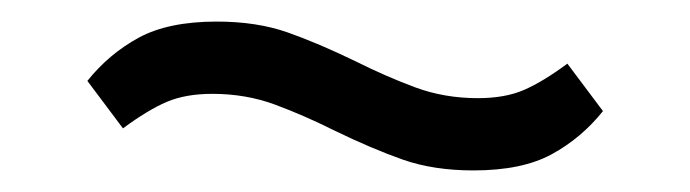

<svg xmlns="http://www.w3.org/2000/svg" viewBox="-20 -394 640 178"><path d="M419 -236Q382 -236 353.5 -246Q325 -256 290 -273Q262 -287 235 -297Q208 -307 177 -307Q152 -307 134.5 -299.5Q117 -292 94 -275L61 -319Q81 -344 108.5 -359Q136 -374 181 -374Q218 -374 246.5 -364Q275 -354 310 -337Q338 -323 365 -313Q392 -303 423 -303Q448 -303 465.5 -310.5Q483 -318 506 -335L539 -291Q519 -266 491.5 -251Q464 -236 419 -236Z"/></svg>

Font: Aneliza
Style: Regular
Weight: 400
Designer: Mike Abbink, Paul van der Laan, Pieter van Rosmalen
Foundry: Bold Monday
Version: Version 3.001;September 8, 2019;FontCreator 11.5.0.2425 64-b